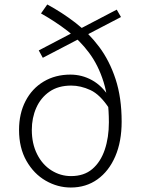

<svg xmlns="http://www.w3.org/2000/svg" viewBox="-20 -824 635 857"><path d="M296 13Q237 13 184 -17.5Q131 -48 98 -106Q65 -164 65 -244Q65 -317 94 -373Q123 -429 175 -460Q227 -491 294 -491Q346 -491 391 -466Q436 -441 468 -390V-339Q427 -402 383.5 -422Q340 -442 298 -442Q240 -442 201 -415Q162 -388 142 -343Q122 -298 122 -244Q122 -183 145.5 -136Q169 -89 209.5 -63.5Q250 -38 297 -38Q355 -38 392 -69.5Q429 -101 447.5 -155.5Q466 -210 466 -278Q466 -382 442.5 -457.5Q419 -533 377.5 -588.5Q336 -644 281.5 -686Q227 -728 163 -764L191 -804Q256 -769 316 -723Q376 -677 422.5 -615Q469 -553 496 -470.5Q523 -388 523 -281Q523 -192 494.5 -126Q466 -60 415 -23.5Q364 13 296 13ZM171 -566 153 -599 501 -781 520 -748Z"/></svg>

Font: Noto Sans HK Thin Light
Style: Regular
Weight: 300
Version: Version 2.004-H2;hotconv 1.0.118;makeotfexe 2.5.65603